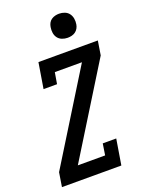

<svg xmlns="http://www.w3.org/2000/svg" viewBox="-175 -1042 849 1124"><g transform="rotate(-20 250.0 -480.0)"><path d="M9 0 23 -88 369 -647H200L188 -576H104L130 -735H500L486 -647L140 -88H310L321 -159H405L379 0ZM340 -810Q322 -810 305.5 -816.5Q289 -823 279 -836.5Q269 -850 266.5 -867.5Q264 -885 267 -903Q269 -916 275 -927.5Q281 -939 292 -946.5Q303 -954 315.5 -957Q328 -960 340 -960Q358 -960 374.5 -953.5Q391 -947 401 -933.5Q411 -920 414 -902.5Q417 -885 414 -867Q412 -854 405.5 -842.5Q399 -831 388.5 -823.5Q378 -816 365.5 -813Q353 -810 340 -810Z"/></g></svg>

Font: Iosevka Slab Semibold Oblique
Style: Regular
Weight: 600
Italic angle: -9°
Monospace: yes
Designer: Belleve Invis
Foundry: Belleve Invis
Version: Version 11.1.1; ttfautohint (v1.8.3)